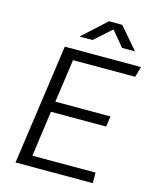

<svg xmlns="http://www.w3.org/2000/svg" viewBox="-129 -970 852 1057"><g transform="rotate(15 297.0 -442.0)"><path d="M63 0 160 -686H594L577 -626H223L188 -380H502L494 -320H179L143 -60H503V0ZM224 -761 359 -884H434L540 -761H466L384 -860H409L298 -761Z"/></g></svg>

Font: Chivo Medium ExtraLight
Style: Italic
Weight: 250
Italic angle: -8.05°
Version: Version 2.002